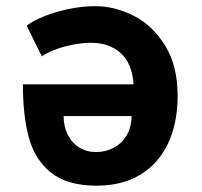

<svg xmlns="http://www.w3.org/2000/svg" viewBox="-20 -580 640 608"><path d="M542.5 -276.5Q542.5 -190.5 512.5 -126.5Q482.5 -62.5 424.8 -27.2Q367 8 286 8Q194.5 8 143 -32.2Q91.5 -72.5 72 -142.2Q52.5 -212 52.5 -313H403Q398.5 -379 362.2 -411.8Q326 -444.5 268 -444.5Q239.5 -444.5 207.8 -438Q176 -431.5 150.5 -421.2Q125 -411 112.5 -401.5L64.5 -498.5Q84 -514 119.2 -528.2Q154.5 -542.5 197.5 -551.5Q240.5 -560.5 281.5 -560.5Q343.5 -560.5 403.5 -530Q463.5 -499.5 503 -435.5Q542.5 -371.5 542.5 -276.5ZM284.5 -98.5Q315 -98.5 340.8 -112.5Q366.5 -126.5 381.5 -152.2Q396.5 -178 396.5 -212.5H181.5Q181.5 -179.5 194.5 -153.5Q207.5 -127.5 231 -113Q254.5 -98.5 284.5 -98.5Z"/></svg>

Font: JuliaMono ExtraBold
Style: Regular
Weight: 800
Monospace: yes
Designer: cormullion
Foundry: corm
Version: Version 0.055; ttfautohint (v1.8.4)